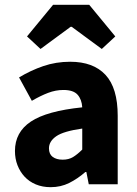

<svg xmlns="http://www.w3.org/2000/svg" viewBox="-20 -764 567 796"><path d="M92 -613 200 -744H350L458 -613L402 -561L277 -653H273L148 -561ZM190 12Q156 12 128.5 0.5Q101 -11 82 -31.5Q63 -52 52.5 -79Q42 -106 42 -138Q42 -216 108 -260Q174 -304 321 -319Q319 -352 301.5 -371.5Q284 -391 243 -391Q211 -391 179.5 -379Q148 -367 112 -346L59 -443Q107 -472 159.5 -490Q212 -508 271 -508Q367 -508 417.5 -453.5Q468 -399 468 -284V0H348L338 -51H334Q302 -23 267 -5.5Q232 12 190 12ZM240 -102Q265 -102 283 -113Q301 -124 321 -144V-231Q243 -220 213 -199Q183 -178 183 -149Q183 -125 198.5 -113.5Q214 -102 240 -102Z"/></svg>

Font: TypoPRO Source Sans Pro
Style: Bold
Weight: 700
Designer: Paul D. Hunt
Foundry: Adobe Systems Incorporated
Version: Version 2.020;PS 2.000;hotconv 1.0.86;makeotf.lib2.5.63406